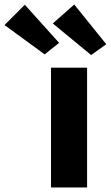

<svg xmlns="http://www.w3.org/2000/svg" viewBox="-143 -831 491 851"><path d="M83 -531H243V0H83ZM91 -727 186 -811 328 -635 261 -587ZM-123 -720 -33 -810 119 -641 55 -590Z"/></svg>

Font: Lexend Exa HM Xlight
Style: Bold
Weight: 700
Designer: Bonnie Shaver-Troup, Thomas Jockin, Octavio Pardo
Foundry: Lexend
Version: Version 1.091